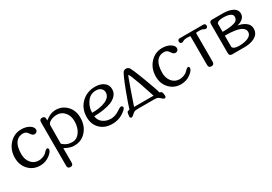

<svg xmlns="http://www.w3.org/2000/svg" viewBox="24 -1346 3386 2391"><g transform="rotate(-30 1716.5 -150.0)"><path d="M396 -43.5Q334 4.9 253.9 4.9Q155.8 4.9 90.8 -63Q25.9 -130.9 25.9 -234.4Q25.9 -349.1 96.2 -427.2Q167 -505.4 271.5 -505.4Q336.4 -505.4 384.3 -477.1Q431.6 -448.7 431.6 -410.2Q431.6 -393.1 418.9 -380.9Q406.2 -368.7 388.7 -368.7Q365.2 -368.7 348.6 -389.2Q327.6 -418.9 320.8 -425.8Q298.8 -449.7 264.6 -449.7Q207.5 -449.7 172.4 -415Q142.6 -385.3 128.9 -333Q118.2 -290.5 118.2 -238.3Q118.2 -159.7 160.2 -108.9Q202.6 -58.6 269.5 -58.6Q298.3 -58.6 330.6 -70.3Q362.3 -82 377.9 -98.1Q387.7 -108.4 399.9 -120.6Q418.9 -138.2 427.7 -138.2L439.5 -136.7Q448.7 -131.8 448.7 -117.2Q448.7 -84.5 396 -43.5Z M855 -109.4Q897.9 -169.9 897.9 -263.2Q897.9 -339.8 855 -390.1Q812 -440.9 746.6 -440.9Q694.8 -440.9 655.8 -420.9Q616.7 -400.9 611.3 -370.6L609.4 -105Q664.1 -48.8 745.6 -48.8Q812 -48.8 855 -109.4ZM913.6 -440.4Q983.4 -374 983.4 -263.2Q983.4 -148.9 917 -73.7Q850.6 2 749.5 2H739.7Q716.8 2 693.4 -4.4Q656.7 -13.7 609.4 -40L608.9 -39.6V168.5Q608.9 208.5 569.3 208.5Q529.8 208.5 529.8 168.5V-460.9Q530.8 -500.5 569.3 -500.5Q608.4 -500.5 608.9 -460.9V-438Q647.9 -469.2 682.1 -483.9Q720.7 -500.5 764.2 -500.5Q850.6 -500.5 913.6 -440.4Z M1333.5 -274.4Q1414.6 -310.5 1414.6 -377.9Q1414.6 -414.6 1388.2 -437Q1361.8 -459.5 1316.9 -459.5Q1231 -459.5 1180.7 -380.4Q1140.1 -316.9 1140.1 -241.7Q1261.2 -241.7 1333.5 -274.4ZM1470.2 -125Q1480.5 -129.9 1488.8 -129.9Q1503.9 -129.9 1511.7 -114.3Q1513.2 -110.8 1513.2 -107.4Q1513.2 -83 1447.8 -39.6Q1379.9 4.9 1291.5 4.9Q1185.5 4.9 1119.6 -59.1Q1054.2 -123 1054.2 -227.1Q1054.2 -347.7 1133.3 -426.8Q1212.4 -505.4 1333 -505.4Q1408.7 -505.4 1456.1 -469.7Q1503.4 -434.1 1503.4 -376Q1503.4 -334.5 1488.3 -310.5Q1463.4 -263.2 1393.6 -231.9Q1292 -193.8 1141.1 -190.9Q1147.5 -128.9 1198.7 -92.8Q1245.1 -60.1 1310.5 -60.1Q1347.7 -60.1 1397.5 -81.5Q1440.4 -105 1470.2 -125Z M1909.2 -43.9Q1877 -146 1838.4 -255.4Q1780.3 -418.9 1766.6 -425.8Q1758.3 -417.5 1696.3 -239.3Q1628.9 -44.4 1628.9 -43.9ZM2022.5 -25.9Q2033.7 -3.9 2033.7 32.7Q2033.7 41.5 2026.9 48.3Q2020.5 54.7 2011.2 55.2Q1997.6 52.2 1981.9 37.6Q1961.9 18.6 1948.2 10.3Q1933.1 0.5 1899.9 0H1650.4Q1616.2 0.5 1601.6 10.3Q1588.4 18.6 1567.9 37.6Q1552.2 52.2 1538.6 55.2Q1529.3 54.7 1522.9 48.3Q1516.1 41.5 1516.1 32.7Q1520.5 -9.3 1525.9 -25.9Q1528.8 -38.6 1562.5 -43.9Q1581.5 -110.8 1636.7 -258.3Q1718.8 -476.6 1742.7 -495.6Q1755.9 -506.3 1775.9 -507.8H1779.3Q1798.3 -507.8 1816.9 -493.2Q1836.4 -478 1918 -260.7Q1986.8 -77.6 1992.2 -43.9Q2017.1 -36.1 2022.5 -25.9Z M2422.4 -43.5Q2360.4 4.9 2280.3 4.9Q2182.1 4.9 2117.2 -63Q2052.2 -130.9 2052.2 -234.4Q2052.2 -349.1 2122.6 -427.2Q2193.4 -505.4 2297.9 -505.4Q2362.8 -505.4 2410.6 -477.1Q2458 -448.7 2458 -410.2Q2458 -393.1 2445.3 -380.9Q2432.6 -368.7 2415 -368.7Q2391.6 -368.7 2375 -389.2Q2354 -418.9 2347.2 -425.8Q2325.2 -449.7 2291 -449.7Q2233.9 -449.7 2198.7 -415Q2168.9 -385.3 2155.3 -333Q2144.5 -290.5 2144.5 -238.3Q2144.5 -159.7 2186.5 -108.9Q2229 -58.6 2295.9 -58.6Q2324.7 -58.6 2356.9 -70.3Q2388.7 -82 2404.3 -98.1Q2414.1 -108.4 2426.3 -120.6Q2445.3 -138.2 2454.1 -138.2L2465.8 -136.7Q2475.1 -131.8 2475.1 -117.2Q2475.1 -84.5 2422.4 -43.5Z M2890.6 -500.5Q2918 -497.1 2918 -469.7Q2918 -439 2886.7 -439Q2879.9 -439 2873.5 -441.9Q2873.5 -445.3 2847.2 -455.1Q2835 -460 2799.8 -460L2763.7 -458Q2757.8 -456.5 2757.8 -451.2V-41.5Q2757.8 0 2717.3 0Q2677.2 0 2677.2 -41.5V-451.2Q2677.2 -456.5 2671.4 -458L2635.7 -460Q2600.6 -460 2588.4 -455.1Q2562 -444.8 2562 -441.9Q2555.7 -439 2548.8 -439Q2517.6 -439 2517.6 -469.7Q2517.6 -497.1 2544.9 -500.5Z M3287.1 -208.5Q3223.6 -247.6 3051.3 -247.6V-85Q3065.4 -48.3 3144 -48.3Q3231 -48.3 3281.7 -75.7Q3327.1 -100.1 3327.1 -143.1Q3327.1 -183.1 3287.1 -208.5ZM3051.3 -419.9V-302.2Q3207.5 -302.2 3252 -335.4Q3276.9 -354.5 3276.9 -391.6Q3276.9 -418.5 3249 -434.1Q3214.4 -453.6 3142.1 -453.6Q3065.4 -453.6 3051.3 -419.9ZM3324.7 -24.9Q3268.6 0 3188 0H3014.2Q2974.1 0 2974.1 -40V-460.9Q2974.1 -500.5 3014.2 -500.5H3167.5Q3246.1 -500 3297.4 -477.1Q3363.3 -447.8 3363.3 -385.7Q3363.3 -329.6 3302.7 -296.9Q3279.3 -284.2 3251 -277.8Q3311.5 -267.1 3350.1 -242.2Q3407.7 -205.6 3407.7 -144.5Q3407.7 -61.5 3324.7 -24.9Z"/></g></svg>

Font: inglobal
Style: Regular
Weight: 400
Designer: Andrey Kochetov, Denis Davydov, Evgeny Yurtaev
Foundry: inglobal
Version: Version 1.00 September 25, 2014, initial release